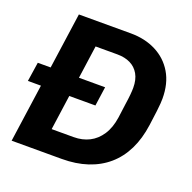

<svg xmlns="http://www.w3.org/2000/svg" viewBox="-122 -808 930 930"><g transform="rotate(20 342.5 -343.0)"><path d="M33 0 130 -686H398Q471 -686 528 -657Q585 -628 617.5 -573.5Q650 -519 650 -441Q650 -430 649 -416Q648 -402 645 -376Q642 -350 635 -300Q625 -227 597.5 -171Q570 -115 526 -77Q482 -39 423 -19.5Q364 0 291 0ZM196 -119H309Q354 -119 389.5 -137Q425 -155 449 -191.5Q473 -228 481 -283Q486 -325 490.5 -354.5Q495 -384 497 -405.5Q499 -427 499 -442Q499 -484 483 -512Q467 -540 438.5 -554Q410 -568 371 -568H259ZM8 -299 23 -398H370L356 -299Z"/></g></svg>

Font: Chivo SemiBold
Style: Italic
Weight: 600
Italic angle: -8.05°
Designer: Hector Gatti
Foundry: Omnibus-Type
Version: Version 2.002